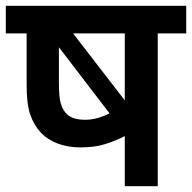

<svg xmlns="http://www.w3.org/2000/svg" viewBox="-20 -642 662 662"><path d="M0 -622.1V-526.9H71.8V-350.1C71.8 -306.2 75.7 -272 84 -247.6C92.3 -223.1 105 -201.7 122.1 -183.1C151.4 -153.8 196.8 -133.8 256.8 -133.8C289.1 -133.8 316.9 -137.2 340.3 -144.5C363.3 -151.4 386.7 -160.6 410.2 -172.9V0H523.9V-526.9H622.1V-622.1ZM410.2 -295.9 231.9 -526.9H410.2ZM210 -249C200.7 -258.3 193.8 -270.5 189.5 -285.2C185.1 -299.8 183.1 -324.2 183.1 -358.9V-479L357.9 -251C334 -239.3 304.7 -229 273.9 -229C244.6 -229 223.1 -235.8 210 -249Z"/></svg>

Font: Noto Reveo Sans
Style: Regular
Weight: 600
Designer: Monotype Design Team
Foundry: Monotype Imaging Inc.
Version: Version 2.007